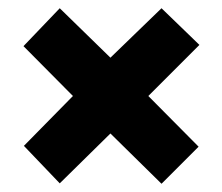

<svg xmlns="http://www.w3.org/2000/svg" viewBox="-20 -586 540 466"><path d="M372 -566 464 -477 340 -353 462 -230 372 -140 248 -262 125 -141 38 -232 157 -353 37 -474 125 -566 248 -446Z"/></svg>

Font: Noto Sans Khmer ExtraCondensed Black
Style: Regular
Weight: 900
Width: 2
Designer: Danh Hong and the Monotype Design Team
Foundry: Monotype Imaging Inc.
Version: Version 2.004